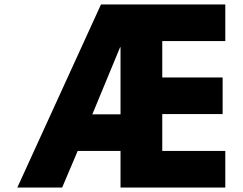

<svg xmlns="http://www.w3.org/2000/svg" viewBox="-20 -845 1093 865"><path d="M523 -330H396L521 -632H523ZM330 -165H523V0H995V-165H711V-331H983V-496H711V-660H995V-825H435L58 0H260Z"/></svg>

Font: Sztylet
Style: Bd
Weight: 700
Foundry: Cannot Into Space Fonts, PlusOne Fonts
Version: Version 0.12